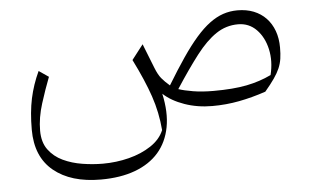

<svg xmlns="http://www.w3.org/2000/svg" viewBox="-47 -444 1280 785"><g transform="rotate(-5 592.5 -51.5)"><path d="M816.9 9.3Q874 9.3 927.5 -1Q981 -11.2 1037.6 -30.3Q1061.5 -58.6 1076.4 -80.1Q1091.3 -101.6 1099.4 -120.4Q1107.4 -139.2 1110.4 -159.2Q1113.3 -179.2 1113.3 -204.6Q1113.3 -242.7 1102.1 -273.4Q1090.8 -304.2 1069.8 -326.2Q1048.8 -348.1 1019.3 -359.9Q989.7 -371.6 952.6 -371.6Q921.9 -371.6 893.8 -362.1Q865.7 -352.5 838.1 -332Q810.5 -311.5 781.7 -278.6Q752.9 -245.6 720.9 -198.7Q689 -151.9 651.4 -89.8Q630.9 -107.4 618.2 -122.8Q605.5 -138.2 594.2 -167L554.7 -267.1L507.8 -206.5Q551.3 -119.6 574.5 -51.5Q597.7 16.6 603.5 89.4Q587.9 127 548.8 152.8Q509.8 178.7 457.8 191.9Q405.8 205.1 350.6 205.1Q309.6 205.1 266.6 198.2Q223.6 191.4 187.5 174.3Q151.4 157.2 128.9 126.7Q106.4 96.2 106.4 48.3Q106.4 -4.4 124.5 -61.8Q142.6 -119.1 161.6 -168L121.6 -195.3Q96.7 -142.1 84.7 -86.2Q72.8 -30.3 72.8 41.5Q72.8 152.8 143.6 210.9Q214.4 269 336.9 269Q417.5 269 477.5 246.8Q537.6 224.6 574.5 182.4Q611.3 140.1 622.8 79.3Q634.3 18.6 617.2 -58.6Q650.4 -27.8 703.1 -9.3Q755.9 9.3 816.9 9.3ZM1064.9 -96.2Q1018.6 -73.7 963.4 -62.7Q908.2 -51.8 827.1 -51.8Q780.3 -51.8 743.7 -57.9Q707 -64 684.1 -71.8Q735.8 -151.4 777.3 -205.3Q818.8 -259.3 859.9 -286.9Q900.9 -314.5 950.2 -314.5Q995.1 -314.5 1025.9 -283Q1056.6 -251.5 1067.6 -201.7Q1078.6 -151.9 1064.9 -96.2Z"/></g></svg>

Font: Pinar FD VF
Style: Regular
Weight: 300
Designer: Amin Abedi
Version: Version 2.000